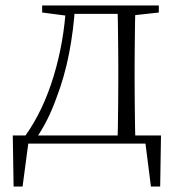

<svg xmlns="http://www.w3.org/2000/svg" viewBox="-20 -528 652 706"><path d="M539 0H61L87 -23L63 158H30L27 -30H572L569 158H535L512 -23ZM412 0Q413 -24 413.5 -64.5Q414 -105 414.5 -148.5Q415 -192 415 -226V-283Q415 -316 414.5 -359.5Q414 -403 413.5 -443.5Q413 -484 412 -508H478Q477 -484 476.5 -443.5Q476 -403 475.5 -359.5Q475 -316 475 -283V-226Q475 -192 475.5 -148.5Q476 -105 476.5 -64.5Q477 -24 478 0ZM135 -482V-508H237V-470H227ZM445 -470V-508H564V-482L456 -470ZM74 -30Q139 -122 177 -247Q215 -372 223 -508H256Q251 -419 234 -331.5Q217 -244 186 -164Q172 -125 153.5 -88Q135 -51 112 -18V-6ZM237 -477V-508H447V-477Z"/></svg>

Font: Noto Serif JP ExtraLight
Style: Regular
Weight: 200
Designer: Ryoko NISHIZUKA  (kana & ideographs); Frank Grießhammer (Latin, Greek & Cyrillic); Wenlong ZHANG  (bopomofo); Sandoll Co
Foundry: Adobe
Version: Version 2.002-H1;hotconv 1.1.0;makeotfexe 2.6.0